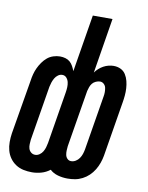

<svg xmlns="http://www.w3.org/2000/svg" viewBox="-84 -796 668 865"><g transform="rotate(10 250.0 -363.5)"><path d="M122 8Q102 8 83 4Q64 0 48 -10.5Q32 -21 21 -36.5Q10 -52 5 -70.5Q0 -89 0 -109Q0 -129 3 -149L45 -398Q47 -413 51 -428Q55 -443 61.5 -457Q68 -471 77.5 -484.5Q87 -498 99 -508Q111 -518 126.5 -523Q142 -528 157 -528Q170 -528 182 -524.5Q194 -521 202.5 -513.5Q211 -506 217 -495Q223 -484 227 -473L270 -735H360L319 -483Q326 -493 335.5 -501.5Q345 -510 356 -516Q367 -522 379 -525Q391 -528 402 -528Q420 -528 434.5 -521Q449 -514 457.5 -500.5Q466 -487 470 -471Q474 -455 475 -438.5Q476 -422 474.5 -405Q473 -388 470 -371L429 -122Q426 -105 420 -88Q414 -71 404.5 -55.5Q395 -40 382 -27.5Q369 -15 352.5 -6.5Q336 2 319 5Q302 8 285 8Q262 8 240.5 2Q219 -4 204 -18Q186 -4 164.5 2Q143 8 122 8ZM287 -72Q298 -72 308 -78Q318 -84 324.5 -93.5Q331 -103 334.5 -113.5Q338 -124 340 -135L381 -384Q383 -394 383 -404.5Q383 -415 381 -424.5Q379 -434 371.5 -441Q364 -448 354 -448Q345 -448 335 -443.5Q325 -439 319 -431.5Q313 -424 309.5 -414.5Q306 -405 304 -396L261 -136Q260 -126 259.5 -116Q259 -106 261 -96Q263 -86 270 -79Q277 -72 287 -72ZM123 -72Q133 -72 142.5 -78.5Q152 -85 157.5 -94.5Q163 -104 166 -114Q169 -124 171 -135L210 -373Q212 -385 212.5 -397Q213 -409 210.5 -420Q208 -431 200.5 -439.5Q193 -448 181 -448Q171 -448 162 -441.5Q153 -435 147.5 -425.5Q142 -416 138.5 -405.5Q135 -395 133 -385L92 -136Q91 -126 90.5 -115Q90 -104 93 -94.5Q96 -85 104 -78.5Q112 -72 123 -72Z"/></g></svg>

Font: Iosevka Curly Medium
Style: Italic
Weight: 500
Italic angle: -9°
Monospace: yes
Designer: Belleve Invis
Foundry: Belleve Invis
Version: Version 22.1.2; ttfautohint (v1.8.4)